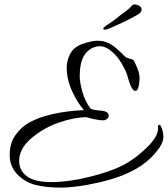

<svg xmlns="http://www.w3.org/2000/svg" viewBox="-20 -777 762 872"><path d="M535 -533Q550 -515 564 -512Q566 -510 573 -509.5Q580 -509 585.5 -504Q591 -499 602.5 -470.5Q614 -442 614 -423.5Q614 -405 609.5 -384.5Q605 -364 595 -364Q579 -364 564 -414Q556 -444 551 -454Q523 -513 491 -540Q462 -567 432 -567Q419 -567 406 -562Q358 -542 347 -484Q342 -460 342 -432Q342 -404 354 -360.5Q366 -317 391 -284Q396 -278 444 -274Q469 -271 473 -256.5Q477 -242 461 -234Q456 -227 418 -234Q408 -235 392 -239.5Q376 -244 371 -245Q317 -244 249 -221Q181 -198 124 -150.5Q67 -103 67 -46Q67 -3 102 23.5Q137 50 214.5 50Q292 50 387.5 26Q483 2 537.5 -26Q592 -54 645 -105Q698 -156 698 -193Q698 -199 697.5 -203Q697 -207 700.5 -209.5Q704 -212 709 -207Q722 -182 722 -154.5Q722 -127 692 -90Q668 -61 642 -40Q566 21 428 52Q325 75 257 75Q189 75 141.5 63Q94 51 59 15Q24 -21 24 -73.5Q24 -126 49.5 -162.5Q75 -199 110 -219Q199 -269 361 -277Q332 -310 307.5 -363Q283 -416 283 -469Q283 -505 300.5 -535.5Q318 -566 359 -579Q400 -592 420 -592Q440 -592 449 -589.5Q458 -587 464.5 -584.5Q471 -582 476.5 -579.5Q482 -577 488 -573Q494 -569 498 -566Q502 -563 508 -557.5Q514 -552 520 -547Q526 -542 535 -533ZM464 -662Q497 -684 506 -691.5Q515 -699 532 -712Q570 -738 582 -755Q590 -757 593.5 -757Q597 -757 611 -752Q623 -745 623 -734Q623 -725 616 -718Q600 -705 535 -674Q470 -643 459.5 -642.5Q449 -642 449 -645.5Q449 -649 451 -651.5Q453 -654 464 -662Z"/></svg>

Font: Allura
Style: Regular
Weight: 400
Designer: Robert E. Leuschke
Foundry: Robert E. Leuschke
Version: Version 1.004